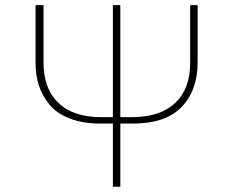

<svg xmlns="http://www.w3.org/2000/svg" viewBox="-20 -710 886 730"><path d="M115.2 -470.7V-690.4H145.5V-471.7Q145.5 -373 202.1 -318.8Q258.8 -264.6 364.3 -264.6H409.2V-690.4H437.5V-264.6H481.4Q588.9 -264.6 646 -318.4Q703.1 -372.1 703.1 -471.7V-690.4H731.4V-472.7Q731.4 -367.2 670.9 -303.7Q610.4 -240.2 485.4 -240.2H437.5V0H409.2V-240.2H362.3Q294.9 -240.2 245.6 -259.3Q196.3 -278.3 168.5 -312Q140.6 -345.7 127.9 -384.8Q115.2 -423.8 115.2 -470.7Z"/></svg>

Font: Gothic A1 Thin
Style: Regular
Weight: 250
Designer: HanYang I&C Co.,Ltd.
Foundry: HanYang I&C Co.,Ltd.
Version: Version 2.50